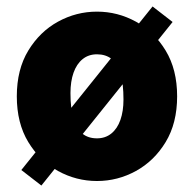

<svg xmlns="http://www.w3.org/2000/svg" viewBox="-20 -548 600 594"><path d="M280 12Q216 12 159.5 -19Q103 -50 67.5 -108.5Q32 -167 32 -250Q32 -333 67.5 -391.5Q103 -450 159.5 -481Q216 -512 280 -512Q344 -512 400.5 -481Q457 -450 492.5 -391.5Q528 -333 528 -250Q528 -167 492.5 -108.5Q457 -50 400.5 -19Q344 12 280 12ZM280 -120Q306 -120 324.5 -135Q343 -150 352.5 -177Q362 -204 362 -240Q362 -289 353 -320Q344 -351 325.5 -365.5Q307 -380 280 -380Q254 -380 235.5 -365Q217 -350 207.5 -323Q198 -296 198 -260Q198 -211 207.5 -180Q217 -149 235 -134.5Q253 -120 280 -120ZM108 26 46 -22 452 -528 514 -480Z"/></svg>

Font: Mada Black
Style: Regular
Weight: 900
Designer: Khaled Hosny
Version: Version 1.5